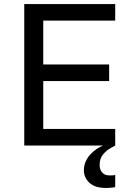

<svg xmlns="http://www.w3.org/2000/svg" viewBox="-20 -720 650 950"><path d="M100 0V-700H550V-618H194V-401H520V-319H194V-82H550V0ZM505 210Q450 210 422.5 184.5Q395 159 395 122Q395 99 404 79Q413 59 427.5 43.5Q442 28 458.5 17Q475 6 490 0H550Q545 3 526 13.5Q507 24 490 44Q473 64 473 97Q473 118 485 133Q497 148 523 148Q531 148 538.5 147.5Q546 147 550 146V206Q543 207 531 208.5Q519 210 505 210Z"/></svg>

Font: Golos Text
Style: Regular
Weight: 400
Designer: A.Korolkova, Vitaly Kuzmin
Foundry: ParaType Ltd
Version: Version 2.004